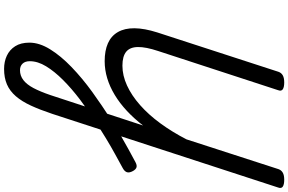

<svg xmlns="http://www.w3.org/2000/svg" viewBox="-256 -718 1413 941"><g transform="rotate(90 450.5 -247.5)"><path d="M318 439Q282 439 253 425.5Q224 412 206.5 384.5Q189 357 189 315Q189 266 221.5 213.5Q254 161 308.5 108.5Q363 56 430.5 7Q498 -42 567 -85Q605 -110 642 -131.5Q679 -153 713 -171.5Q747 -190 775 -205Q790 -213 800 -210Q810 -207 818 -193Q828 -175 824 -163Q820 -151 803 -142Q772 -125 734.5 -104.5Q697 -84 657.5 -60Q618 -36 579 -10Q522 26 468 67Q414 108 372 150Q330 192 305 233Q280 274 280 313Q280 336 292 348.5Q304 361 324 361Q351 361 372.5 344.5Q394 328 411.5 295Q429 262 446 212L595 -242Q561 -198 523.5 -163Q486 -128 445.5 -103.5Q405 -79 363.5 -66.5Q322 -54 280 -54Q228 -54 192 -70Q156 -86 137 -119Q118 -152 118.5 -200.5Q119 -249 139 -312L332 -906Q337 -920 349.5 -927Q362 -934 384 -934Q407 -934 417.5 -927Q428 -920 422 -904L230 -316Q210 -256 210.5 -217Q211 -178 233.5 -159.5Q256 -141 302 -141Q350 -141 399 -163.5Q448 -186 495 -227.5Q542 -269 584.5 -327Q627 -385 663 -455L809 -906Q814 -920 826.5 -927Q839 -934 861 -934Q884 -934 894.5 -927Q905 -920 899 -904L538 203Q518 263 497.5 307.5Q477 352 451.5 381.5Q426 411 393.5 425Q361 439 318 439Z"/></g></svg>

Font: Playwrite DE LA
Style: Regular
Weight: 400
Designer: Veronika Burian, José Scaglione
Foundry: TypeTogether
Version: Version 1.002